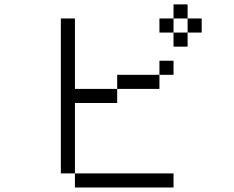

<svg xmlns="http://www.w3.org/2000/svg" viewBox="-20 -832 1040 852"><path d="M750 0V-62.5H312.5V0ZM750 -500V-562.5H687.5V-500H500V-437.5H312.5V-750H250V-62.5H312.5V-375H500V-437.5H687.5V-500ZM875 -687.5V-750H812.5V-687.5H750V-625H812.5V-687.5ZM750 -687.5V-750H687.5V-687.5ZM750 -750H812.5V-812.5H750Z"/></svg>

Font: BFUnifontExMono
Style: Regular
Weight: 500
Version: Version 15.0.06